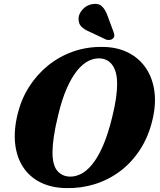

<svg xmlns="http://www.w3.org/2000/svg" viewBox="-20 -955 821 988"><path d="M509.5 -713.6Q583.4 -712.6 638.9 -684.6Q694.5 -656.7 729 -607.2Q763.5 -557.8 773.7 -491Q783.9 -424.3 766.2 -345.2Q745.9 -255.2 702.3 -187.4Q658.7 -119.6 598.4 -74.3Q538.1 -29.1 466.7 -7.1Q395.4 14.8 319.1 12.9Q244.8 11.5 189 -16.1Q133.2 -43.7 99.7 -94Q66.2 -144.2 58.1 -214.2Q50 -284.1 71.1 -369.9Q89.6 -445 129.7 -508.2Q169.8 -571.4 227.6 -618.1Q285.3 -664.8 356.8 -689.9Q428.3 -715 509.5 -713.6ZM338.3 -46.2Q365.9 -45.2 395.3 -59.2Q424.6 -73.2 453.4 -107.8Q482.2 -142.4 508.8 -202.2Q535.3 -262.1 557.3 -352Q570.8 -406.8 576.9 -449.3Q582.9 -491.8 582.7 -524.3Q582.5 -568.1 571.2 -596.2Q559.8 -624.3 540.4 -638.7Q521 -653 495.6 -654.4Q466.1 -656.6 435.9 -641.8Q405.8 -627 377.5 -592.5Q349.3 -558 324.1 -501.4Q299 -444.8 279.5 -363.1Q264 -300.2 257.1 -253Q250.2 -205.8 250.1 -171.9Q250.1 -106.3 274.1 -77Q298.2 -47.8 338.3 -46.2ZM533.6 -873.3 565.7 -786.5Q568.4 -778.5 568.3 -770.7Q568.3 -763 560.5 -756.1Q553.6 -750.1 543.6 -749.3Q533.6 -748.5 525.6 -751.6L442.9 -790.6Q412.7 -803 397.8 -819Q382.9 -835 384.4 -862.1Q385.5 -884.4 404.9 -906.2Q424.2 -928.1 453.7 -933.5Q486.3 -939.8 504.4 -922.6Q522.5 -905.4 533.6 -873.3Z"/></svg>

Font: Fraunces Wonky
Style: Italic
Weight: 900
Italic angle: -16°
Version: Version 1.000;[b76b70a41]